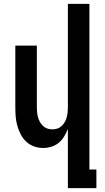

<svg xmlns="http://www.w3.org/2000/svg" viewBox="-20 -755 540 990"><path d="M330 215V-90Q322 -70 310.5 -51Q299 -32 282.5 -18.5Q266 -5 245 1.5Q224 8 202 8Q178 8 155.5 0Q133 -8 115.5 -24.5Q98 -41 87 -62Q76 -83 69.5 -106Q63 -129 61 -152.5Q59 -176 59 -200V-520H170V-200Q170 -187 171.5 -174Q173 -161 176.5 -148.5Q180 -136 186.5 -125Q193 -114 202.5 -105Q212 -96 224.5 -92Q237 -88 250 -88Q263 -88 275.5 -92Q288 -96 297.5 -105Q307 -114 313.5 -125Q320 -136 323.5 -148.5Q327 -161 328.5 -174Q330 -187 330 -200V-735H441V119H477V215Z"/></svg>

Font: Iosevka Fixed
Style: Bold
Weight: 700
Monospace: yes
Designer: Belleve Invis
Foundry: Belleve Invis
Version: Version 32.3.0